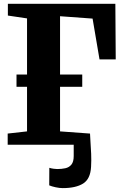

<svg xmlns="http://www.w3.org/2000/svg" viewBox="-20 -763 651 1012"><path d="M310.5 228.5Q293.5 228.5 273 224Q252.5 219.5 239.5 214L240 121.5Q250.5 125 263 126.5Q275.5 128 281.5 128Q304.5 128 324.2 123.8Q344 119.5 356.2 104.8Q368.5 90 368.5 59.5V0H20.5V-59L122.5 -70.5V-305.5H67V-370H122.5V-666L21.5 -681V-743H588L590 -450H504.5L468 -665L296.5 -677.5V-370H413.5V-305.5H296.5V-70.5L454.5 -59Q454.5 -45 456.8 -16.5Q459 12 460.5 47.2Q462 82.5 460 116.5Q456.5 180.5 418 204.5Q379.5 228.5 310.5 228.5Z"/></svg>

Font: Merriweather 36pt Black
Style: Regular
Weight: 900
Version: Version 2.100